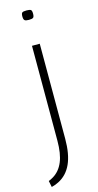

<svg xmlns="http://www.w3.org/2000/svg" viewBox="-140 -757 514 1003"><g transform="rotate(-15 117.0 -255.5)"><path d="M118 -667Q101 -667 95 -672Q89 -677 89 -693Q89 -709 94.5 -713.5Q100 -718 118 -718Q136 -718 141.5 -713.5Q147 -709 147 -693Q147 -677 141.5 -672Q136 -667 118 -667ZM140 -532V-18Q140 65 116.5 117Q93 169 45 193Q28 202 7 207L0 173Q13 168 26 160Q62 138 80 94.5Q98 51 98 -19V-532Z"/></g></svg>

Font: Georama Extended ExtraLight
Style: Regular
Weight: 200
Width: 7
Designer: Jean-Baptiste Levee
Foundry: Production Type
Version: Version 1.000